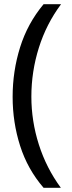

<svg xmlns="http://www.w3.org/2000/svg" viewBox="-20 -734 340 912"><path d="M40 -274Q40 -396 75.5 -509.5Q111 -623 187 -714H270Q200 -620 164.5 -507Q129 -394 129 -275Q129 -159 164.5 -47.5Q200 64 269 158H187Q111 70 75.5 -41.5Q40 -153 40 -274Z"/></svg>

Font: Noto Sans Test
Style: Regular
Weight: 400
Version: Version 1.002; ttfautohint (v1.8.4.7-5d5b)